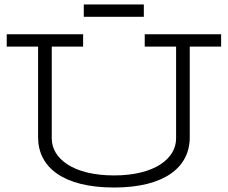

<svg xmlns="http://www.w3.org/2000/svg" viewBox="-20 -824 1017 857"><path d="M10 -616H150V-211C150 -77 263 13 489 13C714 13 827 -77 827 -211V-616H967V-671H626V-616H766V-206C766 -116 670 -41 489 -41C307 -41 211 -116 211 -206V-616H351V-671H10ZM622 -749V-804H354V-749Z"/></svg>

Font: Stint Ultra Expanded
Style: Regular
Weight: 400
Width: 7
Designer: Astigmatic (AOETI)
Foundry: Astigmatic (AOETI)
Version: Version 1.000